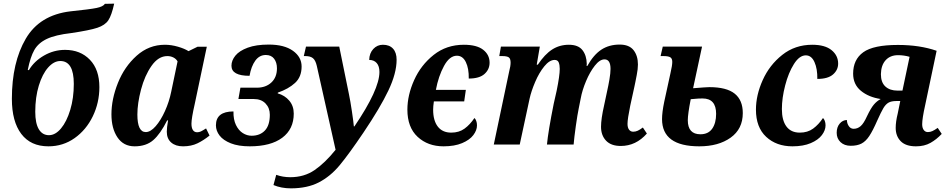

<svg xmlns="http://www.w3.org/2000/svg" viewBox="-20 -791 5187 1051"><path d="M45 -250Q45 -449 121 -579Q197 -709 366 -729Q473 -740 509 -747.5Q545 -755 554 -770L605 -771Q591 -707 573 -680Q555 -653 513 -639Q471 -625 370 -610Q283 -600 236.5 -578Q190 -556 168 -517.5Q146 -479 132 -408L138 -407Q167 -456 221 -487Q275 -518 336 -518Q420 -518 472 -464Q524 -410 524 -314Q524 -229 488 -154.5Q452 -80 388.5 -35Q325 10 245 10Q148 10 96.5 -58Q45 -126 45 -250ZM384 -332Q384 -457 310 -457Q275 -457 243.5 -421.5Q212 -386 192.5 -322.5Q173 -259 173 -179Q173 -116 192.5 -83.5Q212 -51 248 -51Q283 -51 314 -88Q345 -125 364.5 -189.5Q384 -254 384 -332Z M590 -165Q590 -248 625.5 -337Q661 -426 728 -486Q795 -546 883 -546Q917 -546 953.5 -535.5Q990 -525 1012 -511L1061 -535H1112L1046 -222Q1028 -143 1028 -114Q1028 -91 1036 -79Q1044 -67 1059 -67Q1070 -67 1079.5 -71.5Q1089 -76 1108 -88L1127 -49Q1095 -23 1061 -6.5Q1027 10 982 10Q941 10 917 -11Q893 -32 893 -70Q893 -92 900 -132H895Q858 -58 819 -24Q780 10 717 10Q656 10 623 -39Q590 -88 590 -165ZM917 -288 952 -455Q944 -469 929 -476.5Q914 -484 896 -484Q847 -484 809.5 -430.5Q772 -377 752 -301Q732 -225 732 -164Q732 -68 778 -68Q804 -68 832 -100Q860 -132 883 -183Q906 -234 917 -288Z M1162 -105Q1162 -181 1258 -181Q1257 -137 1271.5 -107Q1286 -77 1309 -62.5Q1332 -48 1357 -48Q1403 -48 1430 -76.5Q1457 -105 1457 -163Q1457 -200 1433.5 -224.5Q1410 -249 1369 -249H1285L1296 -311H1386Q1435 -311 1465.5 -339.5Q1496 -368 1496 -417Q1496 -449 1480.5 -469.5Q1465 -490 1435 -490Q1400 -490 1377.5 -459Q1355 -428 1346 -376Q1247 -376 1247 -431Q1247 -460 1268.5 -486.5Q1290 -513 1336 -530Q1382 -547 1451 -547Q1536 -547 1583.5 -513Q1631 -479 1631 -427Q1631 -370 1595 -337Q1559 -304 1501 -284L1500 -280Q1539 -269 1563.5 -240Q1588 -211 1588 -169Q1588 -84 1525 -37Q1462 10 1347 10Q1285 10 1243.5 -6.5Q1202 -23 1182 -49Q1162 -75 1162 -105Z M1477 222 1492 166Q1528 179 1569 179Q1645 179 1702 140Q1759 101 1817 29L1714 -431Q1707 -461 1693 -472.5Q1679 -484 1652 -484H1643L1655 -536H1837L1890 -276Q1898 -238 1906.5 -180.5Q1915 -123 1917 -99H1920Q2057 -301 2057 -397Q2057 -429 2042 -446Q2027 -463 2001 -463Q2002 -500 2023.5 -523Q2045 -546 2076 -546Q2112 -546 2131.5 -524.5Q2151 -503 2151 -464Q2151 -390 2106 -295.5Q2061 -201 1970 -66Q1889 54 1838.5 114.5Q1788 175 1725 207.5Q1662 240 1572 240Q1520 240 1477 222Z M2210 -191Q2210 -270 2247 -352.5Q2284 -435 2354 -490.5Q2424 -546 2519 -546Q2590 -546 2625 -518.5Q2660 -491 2660 -448Q2660 -411 2632 -386Q2604 -361 2546 -361Q2547 -416 2530 -451Q2513 -486 2481 -486Q2441 -486 2410.5 -430Q2380 -374 2366 -299H2530L2521 -236H2355Q2351 -208 2351 -191Q2351 -131 2376.5 -98Q2402 -65 2450 -65Q2493 -65 2523 -87Q2553 -109 2577 -145Q2583 -140 2587 -129Q2591 -118 2591 -105Q2591 -78 2571 -51.5Q2551 -25 2509.5 -7.5Q2468 10 2408 10Q2322 10 2266 -42Q2210 -94 2210 -191Z M3270 -97Q3270 -140 3287 -215L3304 -295Q3310 -321 3316 -356Q3322 -391 3322 -414Q3322 -466 3289 -466Q3263 -466 3236 -431.5Q3209 -397 3188 -347Q3167 -297 3159 -253L3148 -198Q3141 -165 3132 -101Q3123 -37 3120 0H2974Q2981 -73 3011 -223L3027 -294Q3044 -377 3044 -414Q3044 -435 3038.5 -449Q3033 -463 3016 -463Q2988 -463 2959.5 -428Q2931 -393 2909.5 -342.5Q2888 -292 2879 -251L2825 0H2683L2767 -399Q2775 -429 2775 -448Q2775 -470 2765 -477Q2755 -484 2730 -484H2713L2722 -536H2935L2918 -437H2924Q2962 -494 3002.5 -520Q3043 -546 3094 -546Q3145 -546 3168 -517Q3191 -488 3192 -441Q3192 -434 3191 -430H3195Q3229 -491 3271.5 -519Q3314 -547 3372 -547Q3424 -547 3448 -516.5Q3472 -486 3472 -438Q3472 -413 3465.5 -380.5Q3459 -348 3458 -342L3453 -318L3430 -213Q3415 -140 3415 -113Q3415 -92 3423.5 -81Q3432 -70 3446 -70Q3459 -70 3471 -75.5Q3483 -81 3499 -93L3521 -60Q3461 8 3378 8Q3325 8 3297.5 -21Q3270 -50 3270 -97Z M3604 -139Q3604 -176 3616 -234L3650 -390Q3660 -433 3660 -452Q3660 -471 3649 -477.5Q3638 -484 3613 -484H3596L3608 -536H3823L3774 -308Q3848 -314 3863 -314Q3957 -314 4001.5 -278.5Q4046 -243 4046 -172Q4046 -85 3979.5 -37.5Q3913 10 3808 10Q3604 10 3604 -139ZM3900 -168Q3900 -252 3826 -252Q3802 -252 3784.5 -250Q3767 -248 3761 -248Q3745 -166 3745 -133Q3745 -56 3814 -56Q3857 -56 3878.5 -86.5Q3900 -117 3900 -168Z M4118 -191Q4118 -270 4155 -352.5Q4192 -435 4262 -490.5Q4332 -546 4426 -546Q4496 -546 4532 -516.5Q4568 -487 4568 -443Q4568 -408 4540 -383.5Q4512 -359 4454 -359Q4455 -414 4438.5 -451Q4422 -488 4391 -488Q4356 -488 4326 -440.5Q4296 -393 4278 -323.5Q4260 -254 4260 -194Q4260 -132 4285 -98.5Q4310 -65 4358 -65Q4401 -65 4431 -87Q4461 -109 4485 -145Q4491 -140 4495 -129Q4499 -118 4499 -105Q4499 -78 4479 -51.5Q4459 -25 4418 -7.5Q4377 10 4318 10Q4230 10 4174 -42Q4118 -94 4118 -191Z M4883 -91Q4883 -125 4894 -169L4908 -238H4887Q4859 -238 4843.5 -229Q4828 -220 4815.5 -199Q4803 -178 4782 -131Q4758 -76 4738.5 -46.5Q4719 -17 4695.5 -5Q4672 7 4637 7Q4602 7 4581 -13Q4560 -33 4560 -64Q4560 -95 4576.5 -114.5Q4593 -134 4616 -134Q4616 -116 4626 -101Q4636 -86 4653 -86Q4674 -86 4691 -100.5Q4708 -115 4726 -155Q4747 -199 4763.5 -218.5Q4780 -238 4801 -249Q4735 -259 4692.5 -294Q4650 -329 4650 -388Q4650 -465 4705.5 -505Q4761 -545 4895 -545Q5015 -545 5107 -513L5044 -214Q5028 -142 5028 -111Q5028 -91 5036.5 -79.5Q5045 -68 5059 -68Q5072 -68 5084 -73.5Q5096 -79 5113 -91L5135 -58Q5107 -28 5073.5 -9Q5040 10 4994 10Q4938 10 4910.5 -18Q4883 -46 4883 -91ZM4920 -295 4959 -480Q4928 -489 4896 -489Q4853 -489 4828 -461.5Q4803 -434 4802 -385Q4802 -340 4826.5 -317.5Q4851 -295 4893 -295Z"/></svg>

Font: Noto Serif Narrow
Style: Bold Italic
Weight: 700
Width: 4
Italic angle: -12°
Designer: Monotype Design Team
Foundry: Monotype Imaging Inc.
Version: Version 1.001